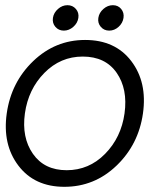

<svg xmlns="http://www.w3.org/2000/svg" viewBox="-20 -713 605 740"><path d="M262.5 -609.5Q246 -595 226 -595Q206 -595 193.5 -609.5Q181 -624 184 -644Q187 -664 203.5 -678.5Q220 -693 240 -693Q260 -693 272.5 -678.5Q285 -664 282 -644Q279 -624 262.5 -609.5ZM437 -609.5Q421 -595 401 -595Q381 -595 368.5 -609.5Q356 -624 359 -644Q362 -664 378.5 -678.5Q395 -693 415 -693Q435 -693 447 -678.5Q459 -664 456 -644Q453 -624 437 -609.5ZM228 7Q113 7 51 -74.5Q-11 -156 6 -276Q23 -396 108 -477.5Q193 -559 308 -559Q424 -559 486 -477.5Q548 -396 531 -276Q514 -156 429 -74.5Q344 7 228 7ZM460 -276Q473 -370 429.5 -432.5Q386 -495 299 -495Q213 -495 151 -432Q89 -369 76 -276Q63 -183 107 -120Q151 -57 237 -57Q323 -57 385 -120Q447 -183 460 -276Z"/></svg>

Font: Oakes Grotesk Light
Style: Italic
Weight: 300
Italic angle: -8°
Designer: Samuel Oakes
Foundry: Samuel Oakes
Version: Version 1.000;PS 001.000;hotconv 1.0.88;makeotf.lib2.5.64775